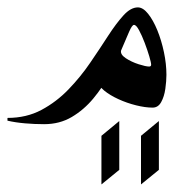

<svg xmlns="http://www.w3.org/2000/svg" viewBox="-34 -296 481 509"><path d="M83 33.2Q58.1 33.2 32.5 31Q6.8 28.8 -14.2 23.9V16.6Q36.1 16.6 75.9 -4.6Q115.7 -25.9 147.7 -59.1Q179.7 -92.3 205.3 -129.9Q231 -167.5 252.4 -200.7Q273.9 -233.9 293.2 -255.1Q312.5 -276.4 331.5 -276.4Q345.2 -276.4 358.6 -259.5Q372.1 -242.7 383.1 -215.8Q394 -189 400.6 -157.7Q407.2 -126.5 407.2 -97.7Q407.2 -81.1 404.3 -60.5Q401.4 -40 393.3 -25.4Q385.3 -10.7 370.6 -10.7Q351.1 -10.7 326.7 -16.8Q302.2 -22.9 279.8 -33.2Q257.3 -43.5 242.2 -55.9Q227.1 -68.4 225.6 -81.1L287.1 -162.6Q284.2 -151.9 299.3 -141.8Q314.5 -131.8 333.5 -125.7Q352.5 -119.6 361.3 -119.6Q366.7 -119.6 366.7 -124.5Q366.7 -129.9 361.8 -146.5Q356.9 -163.1 349.6 -182.4Q342.3 -201.7 334.7 -215.8Q327.1 -230 321.3 -230Q316.4 -230.5 308.1 -211.4Q299.8 -192.4 287.1 -162.4Q274.4 -132.3 256.3 -98.6Q238.3 -64.9 213.4 -34.9Q188.5 -4.9 156.2 14.2Q124 33.2 83 33.2ZM387.2 154.3 339.8 192.9V64L387.2 24.9ZM282.2 154.3 234.9 192.9V64L282.2 24.9Z"/></svg>

Font: Lateef ExtraBold
Style: Regular
Weight: 800
Designer: SIL International
Foundry: SIL International
Version: Version 4.200